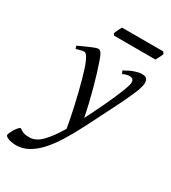

<svg xmlns="http://www.w3.org/2000/svg" viewBox="-297 -730 959 1079"><g transform="rotate(30 182.5 -190.5)"><path d="M436 -419.9Q436 -403.3 427 -377.2Q418 -351.1 397.7 -307.4Q377.4 -263.7 344.5 -198.7Q311.5 -133.8 264.2 -40Q231.4 23.9 199 76.2Q166.5 128.4 132.3 165.8Q98.1 203.1 61 223.6Q23.9 244.1 -17.6 244.1Q-32.2 244.1 -45.2 241.7Q-58.1 239.3 -67.6 235.6Q-77.1 231.9 -82.8 227.5Q-88.4 223.1 -88.4 219.2Q-88.4 213.4 -83.7 202.9Q-79.1 192.4 -72.3 180.9Q-65.4 169.4 -57.4 159.9Q-49.3 150.4 -42.5 147Q-30.8 154.8 -21.7 159.2Q-12.7 163.6 -4.9 165.5Q2.9 167.5 10.7 167.7Q18.6 168 27.3 168Q66.9 168 104.7 129.6Q142.6 91.3 183.6 21.5Q178.7 -6.8 171.6 -42.5Q164.6 -78.1 156 -115.7Q147.5 -153.3 138.2 -191.2Q128.9 -229 119.6 -262.2Q110.4 -295.4 101.8 -322Q93.3 -348.6 85.9 -363.8Q74.7 -388.7 66.9 -396.2Q59.1 -403.8 50.8 -403.8Q46.4 -403.8 38.3 -401.9Q30.3 -399.9 22.5 -397.7Q14.6 -395.5 8.8 -393.8Q2.9 -392.1 2.9 -392.1L-2.9 -410.2Q17.6 -419.4 36.1 -428Q54.7 -436.5 69.6 -442.9Q84.5 -449.2 95.7 -453.1Q106.9 -457 112.8 -457Q119.6 -457 124.8 -453.6Q129.9 -450.2 134.8 -442.9Q139.6 -435.5 144.3 -423.6Q148.9 -411.6 154.8 -395Q164.1 -368.7 175 -332.8Q186 -296.9 197.3 -255.4Q208.5 -213.9 219.2 -169.2Q230 -124.5 238.8 -80.6Q254.4 -111.3 270.3 -143.3Q286.1 -175.3 300.8 -206.5Q315.4 -237.8 327.9 -266.4Q340.3 -294.9 349.9 -318.8Q359.4 -342.8 364.7 -360.1Q370.1 -377.4 370.1 -386.2Q370.1 -410.6 344.2 -412.1Q328.6 -413.6 299.8 -400.9L291 -418.9Q326.2 -439.5 352.8 -448.2Q379.4 -457 396 -457Q404.3 -457 411.6 -455.8Q418.9 -454.6 424.3 -450.7Q429.7 -446.8 432.9 -439.5Q436 -432.1 436 -419.9ZM445.3 -614.3Q443.8 -608.9 440.7 -602.1Q437.5 -595.2 433.8 -588.4Q430.2 -581.5 426.8 -575.2Q423.3 -568.8 420.9 -564.9H152.8L145 -576.7Q147 -581.5 149.9 -588.1Q152.8 -594.7 156 -601.6Q159.2 -608.4 162.6 -615Q166 -621.6 168.9 -626.5H436L445.3 -614.3Z"/></g></svg>

Font: Gentium
Style: Italic
Weight: 400
Italic angle: -7°
Designer: J. Victor Gaultney
Version: Version 1.02; 2005; OFL release